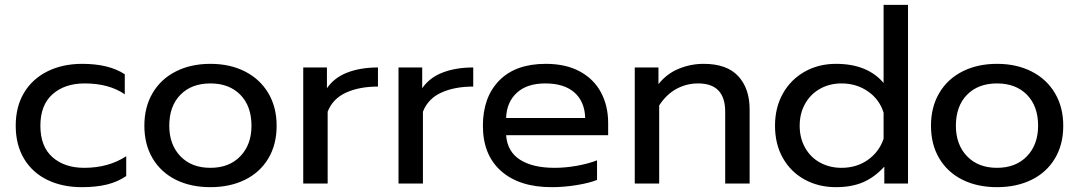

<svg xmlns="http://www.w3.org/2000/svg" viewBox="-20 -759 4462 794"><path d="M45 -239Q45 -318 79.5 -375.5Q114 -433 176.5 -464Q239 -495 320 -495Q430 -495 496 -452V-369Q431 -414 330 -414Q248 -414 197.5 -369.5Q147 -325 147 -239Q147 -153 197 -109Q247 -65 328 -65Q429 -65 502 -113V-31Q467 -7 422.5 4Q378 15 318 15Q238 15 176 -15Q114 -45 79.5 -102.5Q45 -160 45 -239Z M577 -239Q577 -316 611 -374Q645 -432 707 -463.5Q769 -495 850 -495Q931 -495 993 -463.5Q1055 -432 1089.5 -374Q1124 -316 1124 -239Q1124 -161 1089.5 -103.5Q1055 -46 993 -15.5Q931 15 850 15Q769 15 707.5 -15.5Q646 -46 611.5 -103.5Q577 -161 577 -239ZM1020 -239Q1020 -320 974 -367Q928 -414 850 -414Q772 -414 726 -367Q680 -320 680 -239Q680 -161 726 -113Q772 -65 850 -65Q928 -65 974 -113Q1020 -161 1020 -239Z M1234 -480H1332V-394Q1362 -438 1416.5 -459Q1471 -480 1543 -480V-401Q1466 -401 1411 -376Q1356 -351 1335 -297V0H1234Z M1628 -480H1726V-394Q1756 -438 1810.5 -459Q1865 -480 1937 -480V-401Q1860 -401 1805 -376Q1750 -351 1729 -297V0H1628Z M1977 -239Q1977 -357 2044.5 -426Q2112 -495 2237 -495Q2320 -495 2378 -463.5Q2436 -432 2465.5 -376.5Q2495 -321 2495 -250V-200H2073Q2078 -132 2130.5 -98.5Q2183 -65 2273 -65Q2319 -65 2366 -73.5Q2413 -82 2449 -96V-15Q2417 -2 2364.5 6.5Q2312 15 2261 15Q2128 15 2052.5 -51.5Q1977 -118 1977 -239ZM2400 -271Q2398 -339 2355.5 -376.5Q2313 -414 2235 -414Q2159 -414 2117 -375Q2075 -336 2073 -271Z M2605 -480H2703V-411Q2737 -454 2786.5 -474.5Q2836 -495 2890 -495Q2986 -495 3033 -444Q3080 -393 3080 -307V0H2979V-297Q2979 -414 2867 -414Q2819 -414 2777.5 -391.5Q2736 -369 2706 -323V0H2605Z M3185 -239Q3185 -314 3217.5 -372Q3250 -430 3307.5 -462.5Q3365 -495 3437 -495Q3567 -495 3634 -416V-739H3735V0H3637V-70Q3597 -26 3549.5 -5.5Q3502 15 3437 15Q3365 15 3307.5 -16.5Q3250 -48 3217.5 -105.5Q3185 -163 3185 -239ZM3634 -185V-293Q3617 -348 3569.5 -381Q3522 -414 3460 -414Q3411 -414 3371.5 -392Q3332 -370 3309.5 -330Q3287 -290 3287 -239Q3287 -188 3309.5 -148Q3332 -108 3371.5 -86.5Q3411 -65 3460 -65Q3522 -65 3568.5 -97.5Q3615 -130 3634 -185Z M3830 -239Q3830 -316 3864 -374Q3898 -432 3960 -463.5Q4022 -495 4103 -495Q4184 -495 4246 -463.5Q4308 -432 4342.5 -374Q4377 -316 4377 -239Q4377 -161 4342.5 -103.5Q4308 -46 4246 -15.5Q4184 15 4103 15Q4022 15 3960.5 -15.5Q3899 -46 3864.5 -103.5Q3830 -161 3830 -239ZM4273 -239Q4273 -320 4227 -367Q4181 -414 4103 -414Q4025 -414 3979 -367Q3933 -320 3933 -239Q3933 -161 3979 -113Q4025 -65 4103 -65Q4181 -65 4227 -113Q4273 -161 4273 -239Z"/></svg>

Font: Prompt
Style: Regular
Weight: 400
Designer: Katatrad Team
Foundry: CadsonDemak
Version: Version 1.001